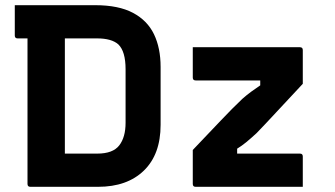

<svg xmlns="http://www.w3.org/2000/svg" viewBox="-20 -720 1290 740"><path d="M347 -700Q437 -700 492.5 -670.5Q548 -641 573.5 -588Q599 -535 599 -462V-239Q599 -125 534.5 -62.5Q470 0 358 0H97Q86 0 86 -11V-572H48Q37 -572 37 -583V-700ZM230 -128H355Q415 -128 439.5 -159.5Q464 -191 464 -247V-453Q464 -522 436 -549Q410 -572 354 -572H230ZM723 -538H1136Q1147 -538 1147 -527V-397Q1086 -332 1043.5 -286Q1001 -240 969 -207Q945 -185 928.5 -171.5Q912 -158 894 -147V-128H1136Q1147 -128 1147 -117V0H734Q723 0 723 -11V-142Q787 -209 831.5 -256Q876 -303 914 -339Q931 -354 948 -366.5Q965 -379 983 -391V-410H734Q723 -410 723 -421Z"/></svg>

Font: Recursive Sn Lnr St
Style: Bold
Weight: 700
Version: Version 1.079;hotconv 1.0.112;makeotfexe 2.5.65598; ttfautoh